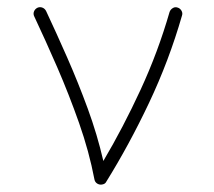

<svg xmlns="http://www.w3.org/2000/svg" viewBox="-20 -512 589 528"><path d="M83 -490.7Q89.8 -493.7 96.7 -491Q103.5 -488.3 106.9 -481.4Q134.8 -421.9 164.8 -353.8Q194.8 -285.6 221.2 -213.6Q247.6 -141.6 264.2 -69.3Q318.8 -161.6 366.7 -265.4Q414.6 -369.1 446.3 -479Q448.7 -485.8 455.1 -489.7Q461.4 -493.7 468.3 -491.2Q475.1 -489.3 479 -482.7Q482.9 -476.1 480.5 -469.2Q444.8 -345.2 389.9 -229.2Q335 -113.3 272.5 -12.7Q269.5 -6.3 262.2 -4.9Q254.9 -2.9 248 -6.8Q241.2 -10.7 239.7 -18.6Q225.1 -95.2 197.5 -173.6Q169.9 -252 137.5 -326.7Q105 -401.4 74.2 -466.8Q70.8 -473.6 73.5 -480.5Q76.2 -487.3 83 -490.7Z"/></svg>

Font: Mikhak-FD ExtraLight
Style: Regular
Weight: 200
Designer: Amin Abedi
Version: Version 3.2